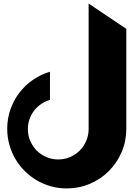

<svg xmlns="http://www.w3.org/2000/svg" viewBox="-20 -1057 762 1077"><path d="M477.1 -1037.1 688.5 -895V-334.5Q688.5 -265.1 662.4 -204.1Q636.2 -143.1 590.8 -97.7Q545.4 -52.2 484.4 -26.1Q423.3 0 354 0Q308.1 0 265.6 -12Q223.1 -23.9 186 -45.7Q148.9 -67.4 118.4 -97.9Q87.9 -128.4 66.2 -165.5Q44.4 -202.6 32.5 -245.4Q20.5 -288.1 20.5 -334.5Q20.5 -391.1 38.3 -442.6Q56.2 -494.1 88.1 -536.1Q120.1 -578.1 164.1 -608.6Q208 -639.2 260.3 -654.8V-496.6Q232.9 -488.8 210.2 -473.1Q187.5 -457.5 171.1 -436Q154.8 -414.6 145.5 -388.4Q136.2 -362.3 136.2 -333Q136.2 -297.9 149.7 -266.6Q163.1 -235.4 186 -212.4Q209 -189.5 240.2 -176Q271.5 -162.6 306.6 -162.6Q341.8 -162.6 373 -176Q404.3 -189.5 427.2 -212.4Q450.2 -235.4 463.6 -266.6Q477.1 -297.9 477.1 -333V-334.5Z"/></svg>

Font: DimaBanoo
Style: Bold
Weight: 800
Designer: R.Balvardi
Foundry: R.Balvardi
Version: Version 1.0.0-alpha3